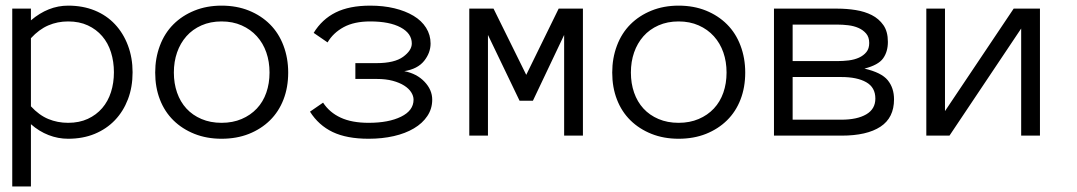

<svg xmlns="http://www.w3.org/2000/svg" viewBox="-20 -486 3861 688"><path d="M455.1 -227.1Q455.1 -173.8 438.5 -130.4Q421.9 -86.9 391.8 -55.4Q361.8 -23.9 319.3 -6.3Q276.9 11.2 224.1 11.2Q188 11.2 154.1 -2Q120.1 -15.1 90.8 -41V182.1H23.9V-455.1H90.8V-413.1Q152.8 -465.8 224.1 -465.8Q276.9 -465.8 319.3 -448.5Q361.8 -431.2 391.8 -399.2Q421.9 -367.2 438.5 -323Q455.1 -278.8 455.1 -227.1ZM388.2 -227.1Q388.2 -265.1 377.7 -298.6Q367.2 -332 346.2 -356.4Q325.2 -380.9 294.7 -395Q264.2 -409.2 224.1 -409.2Q186 -409.2 153.1 -395Q120.1 -380.9 90.8 -349.1V-105Q120.1 -73.2 153.1 -59.6Q186 -45.9 224.1 -45.9Q264.2 -45.9 294.7 -60.1Q325.2 -74.2 346.2 -98.6Q367.2 -123 377.7 -156Q388.2 -189 388.2 -227.1Z M1012.7 -226.1Q1012.7 -172.9 995.8 -129.4Q979 -85.9 947.5 -54.9Q916 -23.9 872.1 -6.3Q828.1 11.2 773.9 11.2Q720.7 11.2 676.8 -6.3Q632.8 -23.9 601.3 -54.9Q569.8 -85.9 553 -129.4Q536.1 -172.9 536.1 -226.1Q536.1 -277.8 553 -322.5Q569.8 -367.2 601.3 -398.7Q632.8 -430.2 676.8 -448Q720.7 -465.8 773.9 -465.8Q828.1 -465.8 872.1 -448Q916 -430.2 947.5 -398.7Q979 -367.2 995.8 -322.5Q1012.7 -277.8 1012.7 -226.1ZM945.8 -226.1Q945.8 -265.1 934.3 -298.1Q922.9 -331.1 900.4 -356Q877.9 -380.9 845.9 -395Q814 -409.2 773.9 -409.2Q733.9 -409.2 701.9 -395Q669.9 -380.9 647.9 -356Q626 -331.1 614.5 -298.1Q603 -265.1 603 -226.1Q603 -187 614.5 -154.1Q626 -121.1 647.9 -97.2Q669.9 -73.2 701.9 -59.6Q733.9 -45.9 773.9 -45.9Q814 -45.9 845.9 -59.6Q877.9 -73.2 900.4 -97.2Q922.9 -121.1 934.3 -154.1Q945.8 -187 945.8 -226.1Z M1522.9 -330.1Q1522.9 -296.9 1499.8 -267.8Q1476.6 -238.8 1428.7 -231Q1473.6 -222.2 1501.2 -193.1Q1528.8 -164.1 1528.8 -128.9Q1528.8 -96.2 1511.2 -70.1Q1493.7 -43.9 1463.1 -25.9Q1432.6 -7.8 1391.1 1.7Q1349.6 11.2 1300.8 11.2Q1222.7 11.2 1172.1 -12.9Q1121.6 -37.1 1090.8 -85.9L1137.7 -118.2Q1160.6 -83 1200.7 -64.5Q1240.7 -45.9 1300.8 -45.9Q1372.6 -45.9 1417.2 -67.9Q1461.9 -89.8 1461.9 -128.9Q1461.9 -142.1 1453.4 -155.5Q1444.8 -168.9 1428.2 -179.4Q1411.6 -189.9 1387.2 -196.5Q1362.8 -203.1 1329.6 -203.1H1253.4V-259.8H1329.6Q1393.6 -259.8 1424.6 -282.5Q1455.6 -305.2 1455.6 -330.1Q1455.6 -366.2 1415.8 -387.7Q1376 -409.2 1306.6 -409.2Q1249 -409.2 1211.4 -388.7Q1173.8 -368.2 1153.8 -334L1104 -368.2Q1133.8 -417 1182.9 -441.4Q1231.9 -465.8 1306.6 -465.8Q1354 -465.8 1393.3 -456.3Q1432.6 -446.8 1461.7 -429.4Q1490.7 -412.1 1506.8 -386.5Q1522.9 -360.8 1522.9 -330.1Z M2068.8 0H2001.5V-360.8L1889.6 -125H1841.8L1728.5 -360.8V0H1661.6V-455.1H1748.5L1865.7 -217.8L1981.9 -455.1H2068.8Z M2650.4 -226.1Q2650.4 -172.9 2633.5 -129.4Q2616.7 -85.9 2585.2 -54.9Q2553.7 -23.9 2509.8 -6.3Q2465.8 11.2 2411.6 11.2Q2358.4 11.2 2314.5 -6.3Q2270.5 -23.9 2239 -54.9Q2207.5 -85.9 2190.7 -129.4Q2173.8 -172.9 2173.8 -226.1Q2173.8 -277.8 2190.7 -322.5Q2207.5 -367.2 2239 -398.7Q2270.5 -430.2 2314.5 -448Q2358.4 -465.8 2411.6 -465.8Q2465.8 -465.8 2509.8 -448Q2553.7 -430.2 2585.2 -398.7Q2616.7 -367.2 2633.5 -322.5Q2650.4 -277.8 2650.4 -226.1ZM2583.5 -226.1Q2583.5 -265.1 2572 -298.1Q2560.5 -331.1 2538.1 -356Q2515.6 -380.9 2483.6 -395Q2451.7 -409.2 2411.6 -409.2Q2371.6 -409.2 2339.6 -395Q2307.6 -380.9 2285.6 -356Q2263.7 -331.1 2252.2 -298.1Q2240.7 -265.1 2240.7 -226.1Q2240.7 -187 2252.2 -154.1Q2263.7 -121.1 2285.6 -97.2Q2307.6 -73.2 2339.6 -59.6Q2371.6 -45.9 2411.6 -45.9Q2451.7 -45.9 2483.6 -59.6Q2515.6 -73.2 2538.1 -97.2Q2560.5 -121.1 2572 -154.1Q2583.5 -187 2583.5 -226.1Z M3183.6 -129.9Q3183.6 -64 3135 -32Q3086.4 0 2995.6 0H2753.4V-455.1H2980.5Q3013.7 -455.1 3046.1 -450Q3078.6 -444.8 3104 -431.9Q3129.4 -418.9 3145.5 -396Q3161.6 -373 3161.6 -335.9Q3161.6 -300.8 3144.5 -276.9Q3127.4 -252.9 3077.6 -240.2Q3138.7 -226.1 3161.1 -198.5Q3183.6 -170.9 3183.6 -129.9ZM3094.7 -332Q3094.7 -353 3083.5 -366Q3072.3 -378.9 3055.9 -386Q3039.6 -393.1 3019.5 -395.5Q2999.5 -397.9 2980.5 -397.9H2820.3V-267.1H2980.5Q3000.5 -267.1 3021 -269.5Q3041.5 -272 3058.1 -279.5Q3074.7 -287.1 3084.7 -299.6Q3094.7 -312 3094.7 -332ZM3116.7 -132.8Q3116.7 -172.9 3084 -191.4Q3051.3 -210 2994.6 -210H2820.3V-57.1H2994.6Q3051.3 -57.1 3084 -76.2Q3116.7 -95.2 3116.7 -132.8Z M3299.3 -455.1H3366.2V-87.9L3612.3 -455.1H3706.5V0H3639.2V-383.8L3382.3 0H3299.3Z"/></svg>

Font: Anonymous Pro
Style: Regular
Weight: 400
Monospace: yes
Designer: Mark Simonson
Version: Version 1.002